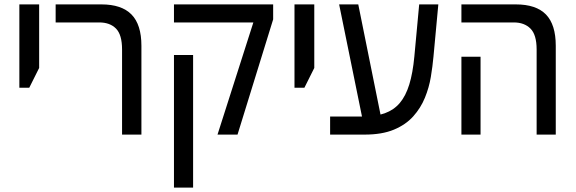

<svg xmlns="http://www.w3.org/2000/svg" viewBox="-20 -612 2620 873"><path d="M68 -213V-592H158V-303L113 -213Z M535 0V-387Q535 -454 507.5 -482Q480 -510 431 -510H233V-592H441Q533 -592 578 -546Q623 -500 623 -404V0Z M969 0 1132 -510H771V-592H1222V-524L1060 0ZM771 241V-362H858V241Z M1319 -213V-592H1409V-303L1364 -213Z M1481 0V-82H1628Q1688 -82 1729.5 -97Q1771 -112 1798 -144Q1825 -176 1841 -228Q1857 -280 1864 -355L1886 -592H1973L1951 -355Q1947 -311 1939 -262.5Q1931 -214 1912 -167.5Q1893 -121 1859 -83Q1825 -45 1771 -22.5Q1717 0 1638 0ZM1629 -67 1522 -592H1609L1715 -67Z M2420 0V-387Q2420 -454 2392 -482Q2364 -510 2316 -510H2078V-592H2325Q2418 -592 2462.5 -546Q2507 -500 2507 -404V0ZM2078 0V-354H2165V0Z"/></svg>

Font: Noto Sans Hebrew SemiCondensed
Style: Regular
Weight: 400
Width: 4
Designer: Monotype Design Team
Foundry: Monotype Imaging Inc.
Version: Version 2.003